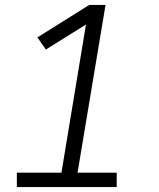

<svg xmlns="http://www.w3.org/2000/svg" viewBox="-20 -755 640 775"><path d="M48 0V-58H228L327 -656L165 -555L131 -604L340 -735H406L293 -58H451V0Z"/></svg>

Font: Iosevka Curly Slab LtEx
Style: Italic
Weight: 300
Width: 7
Italic angle: -9°
Monospace: yes
Designer: Belleve Invis
Foundry: Belleve Invis
Version: Version 11.1.0; ttfautohint (v1.8.3)